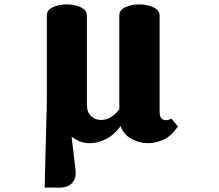

<svg xmlns="http://www.w3.org/2000/svg" viewBox="-20 -461 999 877"><path d="M184 396 194 4V-391Q194 -416 222.5 -428.5Q251 -441 285 -441Q320 -441 348.5 -428Q377 -415 377 -389V17Q377 51 396 69Q415 87 441 87Q466 87 488 73Q510 59 525 38V-391Q525 -416 553.5 -428.5Q582 -441 616 -441Q651 -441 680 -428Q709 -415 709 -389V48Q709 88 737 88Q749 88 763 81L793 117Q760 163 724.5 178Q689 193 658 193Q616 193 580 173Q544 153 531 115Q502 155 464.5 174Q427 193 391 193Q364 193 343.5 184.5Q323 176 307 163L325 315Q325 319 325.5 322Q326 325 326 328Q326 359 307 377.5Q288 396 253 396Z"/></svg>

Font: Calistoga
Style: Regular
Weight: 400
Designer: Yvonne Schuttler, Eben Sorkin
Foundry: www.sorkintype.com
Version: Version 1.010; ttfautohint (v1.8.4.7-5d5b)